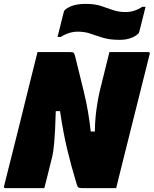

<svg xmlns="http://www.w3.org/2000/svg" viewBox="-52 -968 791 988"><path d="M176 0H-23Q-35 0 -31 -11Q4 -148 38 -285.5Q72 -423 106 -560Q115 -595 123.5 -630Q132 -665 141 -700H309Q323 -700 327 -696.5Q331 -693 336 -673Q357 -587 380 -493.5Q403 -400 415 -291H436Q437 -353 444.5 -406.5Q452 -460 460 -494Q473 -546 485.5 -597Q498 -648 511 -700H710Q722 -700 718 -689Q681 -543 644.5 -395.5Q608 -248 571 -102Q565 -77 558.5 -51.5Q552 -26 546 0H372Q357 0 351.5 -3.5Q346 -7 341 -26Q314 -115 293.5 -201Q273 -287 257 -396H235Q232 -287 227 -234.5Q222 -182 217 -163Q207 -123 197 -82Q187 -41 176 0ZM594 -906Q640 -906 680 -933H697Q691 -908 682 -873Q673 -838 667 -813Q665 -804 663 -799.5Q661 -795 654 -790Q619 -763 564 -763Q513 -763 478.5 -773.5Q444 -784 414.5 -794.5Q385 -805 348 -805Q303 -805 261 -778H244Q251 -803 259 -837.5Q267 -872 274 -898Q276 -906 278 -911Q280 -916 287 -921Q304 -934 329 -941Q354 -948 390 -948Q435 -948 467 -937.5Q499 -927 528.5 -916.5Q558 -906 594 -906Z"/></svg>

Font: Recursive Sn Lnr St XBk
Style: Italic
Weight: 1000
Italic angle: -15°
Version: Version 1.079;hotconv 1.0.112;makeotfexe 2.5.65598; ttfautoh